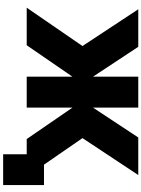

<svg xmlns="http://www.w3.org/2000/svg" viewBox="141 -891 900 1222"><g transform="rotate(90 591.0 -280.0)"><path d="M962 150V0H865L665 -291V0H468V-291L268 0H29L273 -355L39 -710H278L468 -422V-710H665V-422L855 -710H1094L859 -355L1028 -110H1158V150Z"/></g></svg>

Font: Geist Black
Style: Regular
Weight: 400
Designer: Basement.studio, Andrés Briganti, Mateo Zaragoza
Foundry: Basement.studio, Vercel, Andrés Briganti, Guido Ferreyra, Mateo Zaragoza
Version: Version 1.401